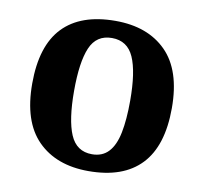

<svg xmlns="http://www.w3.org/2000/svg" viewBox="-67 -621 748 703"><g transform="rotate(10 307.0 -269.5)"><path d="M304.9 10Q184.8 10 115.8 -59.6Q46.9 -129.2 46.9 -270.2Q46.9 -410.7 113 -479.8Q179.2 -548.9 308.1 -548.9Q428.2 -548.9 497.1 -479.8Q566.1 -410.7 566.1 -270.2Q566.1 -129.2 499.9 -59.6Q433.8 10 304.9 10ZM307 -53Q345.4 -53 368.4 -77.7Q391.5 -102.3 401.3 -150.9Q411.1 -199.6 411.1 -270.2Q411.1 -377.5 387.3 -431.2Q363.5 -484.9 305.9 -484.9Q248.4 -484.9 225.4 -431.2Q202.5 -377.5 202.5 -270.3Q202.5 -163.1 225.9 -108.1Q249.4 -53 307 -53Z"/></g></svg>

Font: Noto Serif Sinhala
Style: Regular
Weight: 400
Designer: Jelle Bosma - Monotype Design Team
Foundry: Monotype Imaging Inc.
Version: Version 2.006